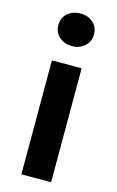

<svg xmlns="http://www.w3.org/2000/svg" viewBox="-122 -840 541 890"><g transform="rotate(15 148.5 -395.5)"><path d="M77.1 0V-546.9H219.7V-273.4V0ZM149.4 -634.8Q112.3 -634.8 87.9 -656.7Q63.5 -678.7 63.5 -712.9Q63.5 -748 87.9 -769.5Q112.3 -791 149.4 -791Q186.5 -791 210.4 -769.5Q234.4 -748 234.4 -712.9Q234.4 -679.7 210.4 -657.2Q186.5 -634.8 149.4 -634.8Z"/></g></svg>

Font: Bpmf GenSeki Gothic B
Style: B
Weight: 700
Foundry: But Ko
Version: Version 1.320